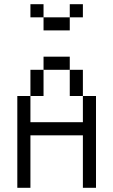

<svg xmlns="http://www.w3.org/2000/svg" viewBox="-20 -895 540 915"><path d="M375 -812.5V-875H312.5V-812.5H187.5V-750H312.5V-812.5ZM62.5 -437.5V0H125Q125 0 125 -250H375Q375 -250 375 0H437.5V-437.5H375Q375 -437.5 375 -312.5H125Q125 -312.5 125 -437.5ZM125 -437.5H187.5Q187.5 -437.5 187.5 -562.5H125Q125 -562.5 125 -437.5ZM375 -437.5Q375 -437.5 375 -562.5H312.5Q312.5 -562.5 312.5 -437.5ZM187.5 -562.5H312.5V-625H187.5ZM187.5 -812.5V-875H125V-812.5Z"/></svg>

Font: UnifontExMono
Style: Regular
Weight: 500
Version: Version 15.0.06